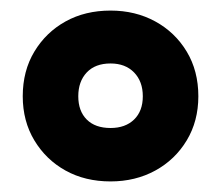

<svg xmlns="http://www.w3.org/2000/svg" viewBox="-20 -744 418 363"><path d="M189 -401Q141 -401 104 -421.5Q67 -442 45 -478.5Q23 -515 23 -562Q23 -610 45 -646.5Q67 -683 104 -703.5Q141 -724 189 -724Q236 -724 273.5 -703.5Q311 -683 333 -646.5Q355 -610 355 -562Q355 -515 333 -478.5Q311 -442 273.5 -421.5Q236 -401 189 -401ZM189 -502Q217 -502 233.5 -518Q250 -534 250 -562Q250 -590 233.5 -607Q217 -624 189 -624Q160 -624 144 -607Q128 -590 128 -562Q128 -534 144 -518Q160 -502 189 -502Z"/></svg>

Font: Noto Sans Telugu Condensed Black
Style: Regular
Weight: 900
Width: 3
Designer: Jelle Bosma - Monotype Design Team
Foundry: Monotype Imaging Inc.
Version: Version 2.005; ttfautohint (v1.8.4.7-5d5b)